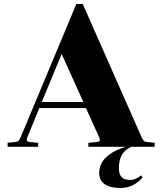

<svg xmlns="http://www.w3.org/2000/svg" viewBox="-20 -731 808 956"><path d="M580 205Q528 205 501 186Q474 167 474 131Q474 83 510.5 50Q547 17 606 0H420V-20L463 -24Q477 -26 477 -35Q477 -40 474 -47L408 -193H176L116 -47Q113 -40 113 -35Q113 -26 127 -24L170 -20V0H18V-20L55 -24Q67 -25 72 -30Q77 -35 83 -48L360 -711H392L685 -48Q691 -35 696 -30Q701 -25 713 -24L750 -20V0H633Q600 16 586 41.5Q572 67 572 106Q572 137 585.5 151Q599 165 630 165Q654 165 683 142L690 153Q644 205 580 205ZM395 -223 287 -462 188 -223Z"/></svg>

Font: Chonburi
Style: Regular
Weight: 400
Designer: Thanarat Vachiruckul and Stawix Ruecha
Foundry: Cadson Demak & Katatrad
Version: Version 1.000